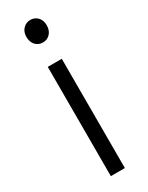

<svg xmlns="http://www.w3.org/2000/svg" viewBox="-209 -829 667 866"><g transform="rotate(-30 125.0 -396.0)"><path d="M88 0V-569H161V0ZM125 -675Q102 -675 87 -691Q72 -707 72 -734Q72 -760 87.5 -776Q103 -792 125 -792Q148 -792 163 -776Q178 -760 178 -734Q178 -708 163 -691.5Q148 -675 125 -675Z"/></g></svg>

Font: Yaldevi
Style: Regular
Weight: 400
Designer: Sol Matas, Rajitha Manaperi, Kosala Senevirathne
Foundry: Mooniak
Version: Version 1.100